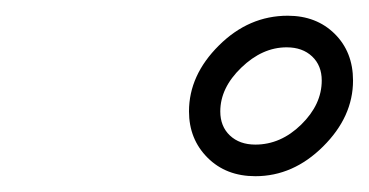

<svg xmlns="http://www.w3.org/2000/svg" viewBox="-20 -703 467 243"><path d="M219.2 -562Q219.2 -607.9 257.1 -645.5Q294.9 -683.1 344.2 -683.1Q380.4 -683.1 403.6 -660.2Q426.8 -637.2 426.8 -601.1Q426.8 -555.2 388.9 -517.6Q351.1 -480 303.2 -480Q266.1 -480 242.7 -503.4Q219.2 -526.9 219.2 -562ZM258.8 -562Q258.8 -543 271 -531.5Q283.2 -520 303.2 -520Q335.4 -520 361.3 -545.4Q387.2 -570.8 387.2 -601.1Q387.2 -620.1 375 -631.6Q362.8 -643.1 342.8 -643.1Q312 -643.1 285.4 -617.4Q258.8 -591.8 258.8 -562Z"/></svg>

Font: CMU Classical Serif
Style: Italic
Weight: 500
Italic angle: -14.04°
Version: Version 0.7.0